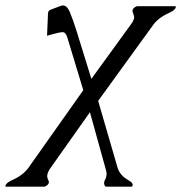

<svg xmlns="http://www.w3.org/2000/svg" viewBox="-59 -475 679 719"><path d="M432.1 -384.8Q440.9 -396.5 442.9 -406.7L443.4 -408.2Q443.8 -414.1 438 -429.7Q436.5 -433.6 437.5 -437Q438 -439.5 439.5 -441.9Q442.9 -446.3 447.3 -448.7Q450.7 -451.7 455.1 -451.7H596.7Q599.6 -451.7 599.6 -448.7L599.1 -447.3Q598.6 -444.8 596.7 -441.9Q592.8 -437.5 589.4 -435.1Q582 -430.2 571.8 -425.5Q561.5 -420.9 550.3 -414.1Q527.3 -399.4 515.1 -382.3L308.6 -97.2L381.8 154.8Q386.7 170.4 400.9 184.6Q406.7 190.4 413.3 194.3Q419.9 198.2 425.3 202.1Q435.1 207.5 437.5 214.4Q438 215.3 438 219.2Q437.5 220.7 437 221.2Q435.5 224.1 432.1 224.1H339.4Q332.5 224.1 331.5 214.4Q331.5 212.9 330.6 210.9Q330.6 209 331.5 205.6Q332.5 201.2 335 197Q337.4 192.9 338.9 187Q340.8 179.2 339.8 171.9Q339.4 167 335.9 154.8L277.8 -54.7L127.9 157.2Q121.6 166.5 118.7 176.8L118.2 180.7Q116.2 188.5 123 202.1Q124.5 205.6 124 209Q123.5 211.4 121.6 214.4Q118.7 218.3 113.8 221.2Q109.4 224.1 106.4 224.1H-35.6Q-39.1 224.1 -39.1 221.7Q-39.1 219.2 -35.2 214.4Q-33.2 210.9 -27.8 207.5Q-21 202.6 -11 198.2Q-1 193.8 11.2 186.5Q33.2 172.4 46.4 154.8L252.9 -137.2L193.8 -332.5Q187.5 -354.5 175.8 -354.5H175.3Q165.5 -354.5 142.6 -348.1L117.2 -341.3L120.6 -421.4Q121.1 -426.8 121.1 -427.7Q123 -436 129.9 -438.5L168.9 -453.1Q172.9 -454.6 176.8 -454.6Q191.4 -454.6 201.7 -431.6Q214.4 -401.9 228.5 -356.4L283.2 -179.7Z"/></svg>

Font: Caudex
Style: Italic
Weight: 400
Italic angle: -13°
Version: Version 1.04